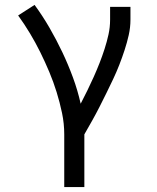

<svg xmlns="http://www.w3.org/2000/svg" viewBox="-20 -548 640 783"><path d="M242 215V0Q242 -44 233 -87Q224 -130 211 -172Q198 -214 181 -254.5Q164 -295 144.5 -334.5Q125 -374 102.5 -411.5Q80 -449 54 -485L121 -528Q154 -483 182 -434.5Q210 -386 234 -335.5Q258 -285 277.5 -232Q297 -179 309 -125Q323 -152 336.5 -179.5Q350 -207 362.5 -235Q375 -263 386 -291Q397 -319 406.5 -348.5Q416 -378 422.5 -407.5Q429 -437 429 -468V-520H512V-468Q512 -436 505 -405Q498 -374 488 -343.5Q478 -313 466.5 -283.5Q455 -254 441.5 -225.5Q428 -197 414 -168.5Q400 -140 385.5 -111.5Q371 -83 355.5 -55.5Q340 -28 324 0V215Z"/></svg>

Font: Iosevka Extended
Style: Regular
Weight: 400
Width: 7
Monospace: yes
Designer: Belleve Invis
Foundry: Belleve Invis
Version: Version 32.5.0; ttfautohint (v1.8.4)